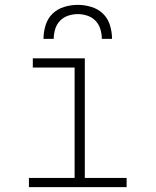

<svg xmlns="http://www.w3.org/2000/svg" viewBox="-20 -770 640 790"><path d="M99 0V-38H287V-492H115V-530H329V-38H501V0ZM159 -610Q159 -638 167.5 -666Q176 -694 196 -713.5Q216 -733 244 -741.5Q272 -750 300 -750Q328 -750 356 -741.5Q384 -733 404 -713.5Q424 -694 432.5 -666Q441 -638 441 -610H399Q399 -630 393 -650Q387 -670 373 -684.5Q359 -699 339.5 -705.5Q320 -712 300 -712Q280 -712 260.5 -705.5Q241 -699 227 -684.5Q213 -670 207 -650Q201 -630 201 -610Z"/></svg>

Font: Iosevka Curly Slab XLtEx
Style: Regular
Weight: 200
Width: 7
Monospace: yes
Designer: Belleve Invis
Foundry: Belleve Invis
Version: Version 11.1.0; ttfautohint (v1.8.3)